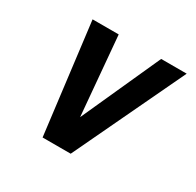

<svg xmlns="http://www.w3.org/2000/svg" viewBox="-125 -693 851 834"><g transform="rotate(30 300.0 -276.5)"><path d="M114 -553H245L279.5 -158L458 -553H586L323.5 0H182.5Z"/></g></svg>

Font: JuliaMono
Style: Bold Italic
Weight: 700
Italic angle: -9°
Monospace: yes
Designer: cormullion
Foundry: corm
Version: Version 0.057; ttfautohint (v1.8.4)